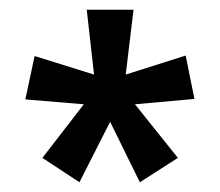

<svg xmlns="http://www.w3.org/2000/svg" viewBox="-20 -781 451 394"><path d="M254 -761 238 -628 361 -667 379 -578 257 -567 345 -457 267 -407 206 -531 143 -407 67 -457 152 -567 32 -577 51 -666 173 -628 158 -761Z"/></svg>

Font: Noto Sans Lao Looped ExtraCondensed Medium
Style: Regular
Weight: 500
Width: 2
Designer: Mark Frömberg, Ben Mitchell
Foundry: The Fontpad Ltd
Version: Version 1.002; ttfautohint (v1.8.4.7-5d5b)